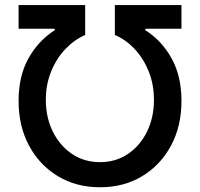

<svg xmlns="http://www.w3.org/2000/svg" viewBox="-20 -748 810 777"><path d="M55.2 -339.8Q55.2 -439.5 94.7 -511Q134.3 -582.5 201.7 -626V-631.8H55.2V-727.5H324.7V-606.4Q281.2 -587.9 244.9 -549.8Q208.5 -511.7 187 -459Q165.5 -406.2 165.5 -343.8Q165.5 -272.9 193.6 -215.8Q221.7 -158.7 271.2 -125.2Q320.8 -91.8 384.8 -91.8Q448.7 -91.8 498 -125.2Q547.4 -158.7 575.2 -215.8Q603 -272.9 603 -343.8Q603 -406.2 581.8 -459Q560.5 -511.7 524.7 -549.8Q488.8 -587.9 444.8 -606.4V-727.5H714.4V-631.8H567.9V-626Q634.8 -583.5 674.6 -511.5Q714.4 -439.5 714.4 -339.8Q714.4 -237.3 671.9 -158.4Q629.4 -79.6 555.2 -34.9Q481 9.8 384.8 9.8Q288.6 9.8 214.4 -34.9Q140.1 -79.6 97.7 -158.4Q55.2 -237.3 55.2 -339.8Z"/></svg>

Font: Inter Medium
Style: Regular
Weight: 500
Designer: Rasmus Andersson
Foundry: rsms
Version: Version 4.001;git-9221beed3